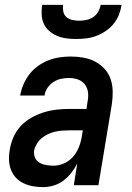

<svg xmlns="http://www.w3.org/2000/svg" viewBox="-20 -760 540 788"><path d="M157 8Q136 8 116 4.5Q96 1 77.5 -7.5Q59 -16 45.5 -30.5Q32 -45 25 -63.5Q18 -82 17 -102.5Q16 -123 20 -145Q24 -171 35 -196.5Q46 -222 65 -242.5Q84 -263 109 -277Q134 -291 160 -299Q186 -307 212.5 -310Q239 -313 265 -313H335L340 -347Q341 -352 341.5 -358Q342 -364 342 -369Q342 -385 336.5 -399Q331 -413 319.5 -422.5Q308 -432 293.5 -436Q279 -440 263 -440Q247 -440 230.5 -436.5Q214 -433 199.5 -423.5Q185 -414 175 -399.5Q165 -385 163 -369V-368H63V-369Q67 -392 76.5 -414Q86 -436 101 -455.5Q116 -475 136.5 -489.5Q157 -504 179 -512.5Q201 -521 224 -524.5Q247 -528 270 -528Q296 -528 322 -523.5Q348 -519 370 -507.5Q392 -496 409 -477.5Q426 -459 434 -435.5Q442 -412 442.5 -385.5Q443 -359 439 -332L384 0H283L297 -89Q287 -69 272.5 -50.5Q258 -32 240 -18.5Q222 -5 200 1.5Q178 8 157 8ZM200 -80Q222 -80 244 -90Q266 -100 281 -118Q296 -136 304.5 -158Q313 -180 316 -202L320 -225H265Q250 -225 235.5 -224Q221 -223 206 -219.5Q191 -216 177 -209.5Q163 -203 151 -193Q139 -183 131 -169.5Q123 -156 120 -142Q118 -126 124 -112.5Q130 -99 142.5 -92Q155 -85 170 -82.5Q185 -80 200 -80ZM293 -600Q273 -600 253 -602.5Q233 -605 215 -612.5Q197 -620 182.5 -632.5Q168 -645 160 -662Q152 -679 151 -699.5Q150 -720 153 -740H239Q237 -726 240 -712Q243 -698 253 -689.5Q263 -681 277 -678Q291 -675 305 -675Q319 -675 334 -678Q349 -681 362 -689.5Q375 -698 383 -712Q391 -726 393 -740H479Q476 -720 468 -699.5Q460 -679 446 -662Q432 -645 413.5 -632.5Q395 -620 375 -612.5Q355 -605 334 -602.5Q313 -600 293 -600Z"/></svg>

Font: Iosevka Term Curly SmBd Obl
Style: Regular
Weight: 600
Italic angle: -9°
Designer: Belleve Invis
Foundry: Belleve Invis
Version: Version 32.3.0